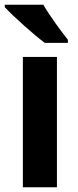

<svg xmlns="http://www.w3.org/2000/svg" viewBox="-28 -786 327 806"><path d="M154 -766H-8V-756C26 -719 114 -640 160 -606H257V-619C229 -654 179 -722 154 -766ZM211 0V-547H68V0Z"/></svg>

Font: Noto Sans Khmer SemiCondensed
Style: Bold
Weight: 700
Width: 4
Designer: Danh Hong and the Monotype Design Team
Foundry: Monotype Imaging Inc.
Version: Version 2.004